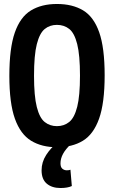

<svg xmlns="http://www.w3.org/2000/svg" viewBox="-20 -730 572 965"><path d="M266 10Q190 10 136.5 -22.5Q83 -55 55 -133Q27 -211 27 -349Q27 -488 54.5 -566.5Q82 -645 135.5 -677.5Q189 -710 266 -710Q344 -710 397.5 -678Q451 -646 478.5 -568Q506 -490 506 -352Q506 -212 478 -133.5Q450 -55 396.5 -22.5Q343 10 266 10ZM266 -96Q302 -96 328 -117Q354 -138 368 -193Q382 -248 382 -350Q382 -453 368 -508.5Q354 -564 328 -584.5Q302 -605 266 -605Q230 -605 204.5 -584Q179 -563 165 -508Q151 -453 151 -349Q151 -247 165 -192Q179 -137 205 -116.5Q231 -96 266 -96ZM284 215Q241 215 215 193Q189 171 189 126Q189 85 212 49Q235 13 271 -15L336 -5Q284 43 284 91Q284 110 293.5 118Q303 126 316 126Q327 126 334 123L341 205Q320 215 284 215Z"/></svg>

Font: Georama Semi Condensed SemiBold
Style: Regular
Weight: 600
Width: 4
Designer: Jean-Baptiste Levee
Foundry: Production Type
Version: Version 1.000